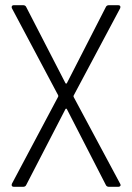

<svg xmlns="http://www.w3.org/2000/svg" viewBox="-20 -720 509 740"><path d="M33 0H69C74 0 79 -2 81 -7L232 -299C233 -302 237 -302 238 -299L388 -7C390 -2 395 0 400 0H436C441 0 445 -3 445 -7C445 -8 444 -10 443 -12L264 -346C263 -348 263 -350 264 -352L443 -688C446 -695 443 -700 436 -700H400C395 -700 390 -698 388 -693L238 -400C237 -397 233 -397 232 -400L81 -693C79 -698 74 -700 69 -700H33C28 -700 25 -697 25 -693C25 -692 25 -690 26 -688L204 -353C205 -351 205 -349 204 -347L26 -12C23 -5 26 0 33 0Z"/></svg>

Font: Barlow Semi Condensed Light
Style: Regular
Weight: 300
Width: 4
Designer: Jeremy Tribby
Foundry: Tribby Type
Version: Version 1.422;hotconv 1.0.109;makeotfexe 2.5.65596